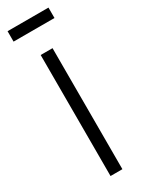

<svg xmlns="http://www.w3.org/2000/svg" viewBox="-174 -660 517 687"><g transform="rotate(-30 84.5 -316.5)"><path d="M60 -500H109V0H60ZM0 -633H169V-590H0Z"/></g></svg>

Font: Urbanist ExtraLight
Style: Regular
Weight: 200
Designer: Corey Hu
Foundry: Corey Hu
Version: Version 1.330; ttfautohint (v1.8.4.7-5d5b)